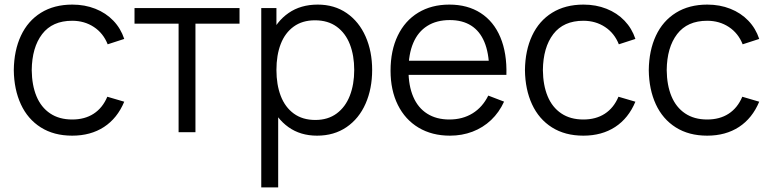

<svg xmlns="http://www.w3.org/2000/svg" viewBox="-20 -575 3355 835"><path d="M294 15Q214.3 15 157.4 -21Q100.5 -57 70.8 -121.4Q41 -185.8 40 -270Q41 -355.7 71.1 -419.9Q101.2 -484.2 158.2 -519.6Q215.3 -555 294.7 -555Q348.7 -555 394.6 -536.9Q440.5 -518.8 472.9 -485.1Q505.3 -451.3 520.3 -405.7L448.3 -382.3Q429.3 -430.5 388.3 -457.6Q347.3 -484.7 294 -484.7Q207.7 -484.7 163.3 -426.7Q119 -368.7 118 -270Q118.7 -204.5 138.7 -156.3Q158.7 -108.2 198 -81.8Q237.3 -55.3 294 -55.3Q348.7 -55.3 387.4 -80.5Q426.2 -105.7 446.7 -154.3L520.3 -132.7Q490.3 -60.7 432.3 -22.8Q374.3 15 294 15Z M756.7 0V-472H565V-540H1021.7V-472H830V0Z M1358.8 15Q1286.5 15 1234.4 -22.2Q1182.3 -59.5 1155.4 -124.2Q1128.5 -188.8 1128.5 -270.7Q1128.5 -353.3 1155.4 -417.7Q1182.3 -482 1235.1 -518.5Q1287.8 -555 1361.8 -555Q1434.2 -555 1487.8 -518Q1541.3 -481 1569.9 -416.3Q1598.5 -351.7 1598.5 -270.7Q1598.5 -189.2 1569.9 -124.2Q1541.3 -59.2 1487.1 -22.1Q1432.8 15 1358.8 15ZM1116.2 240V-540H1182.2V-133.3H1189.8V240ZM1351.5 -53.3Q1406.3 -53.3 1444.3 -81.5Q1482.3 -109.7 1501.4 -158.8Q1520.5 -208 1520.5 -270.7Q1520.5 -333.2 1501.7 -382Q1482.8 -430.8 1444.5 -458.8Q1406.2 -486.7 1349.8 -486.7Q1295 -486.7 1257.3 -459.4Q1219.7 -432.2 1200.9 -383.7Q1182.2 -335.2 1182.2 -270.7Q1182.2 -206.7 1201 -157.7Q1219.8 -108.7 1257.8 -81Q1295.8 -53.3 1351.5 -53.3Z M1936.8 15Q1858.8 15 1800.4 -19.8Q1742 -54.7 1710.2 -118.7Q1678.5 -182.7 1678.5 -267.7Q1678.5 -355.3 1709.9 -420.2Q1741.3 -485.2 1799 -520.1Q1856.7 -555 1934.2 -555Q2013.5 -555 2070.3 -518.4Q2127.2 -481.8 2156.1 -412.9Q2185 -344 2182.3 -249.3H2107.5V-275.3Q2106.2 -345.5 2086.5 -392.6Q2066.8 -439.7 2029 -463.7Q1991.2 -487.7 1936.2 -487.7Q1878.5 -487.7 1838.2 -462.2Q1797.8 -436.8 1777.2 -388.2Q1756.5 -339.5 1756.5 -270Q1756.5 -202.2 1777.2 -154.1Q1797.8 -106 1837.8 -80.7Q1877.8 -55.3 1934.2 -55.3Q1991.7 -55.3 2035.1 -82Q2078.5 -108.7 2103.5 -159.3L2172.2 -133Q2150.8 -86.2 2115.7 -52.9Q2080.5 -19.7 2034.8 -2.3Q1989.2 15 1936.8 15ZM1730.5 -249.3V-311H2143.2V-249.3Z M2517 15Q2437.3 15 2380.4 -21Q2323.5 -57 2293.8 -121.4Q2264 -185.8 2263 -270Q2264 -355.7 2294.1 -419.9Q2324.2 -484.2 2381.2 -519.6Q2438.3 -555 2517.7 -555Q2571.7 -555 2617.6 -536.9Q2663.5 -518.8 2695.9 -485.1Q2728.3 -451.3 2743.3 -405.7L2671.3 -382.3Q2652.3 -430.5 2611.3 -457.6Q2570.3 -484.7 2517 -484.7Q2430.7 -484.7 2386.3 -426.7Q2342 -368.7 2341 -270Q2341.7 -204.5 2361.7 -156.3Q2381.7 -108.2 2421 -81.8Q2460.3 -55.3 2517 -55.3Q2571.7 -55.3 2610.4 -80.5Q2649.2 -105.7 2669.7 -154.3L2743.3 -132.7Q2713.3 -60.7 2655.3 -22.8Q2597.3 15 2517 15Z M3055.5 15Q2975.8 15 2918.9 -21Q2862 -57 2832.2 -121.4Q2802.5 -185.8 2801.5 -270Q2802.5 -355.7 2832.6 -419.9Q2862.7 -484.2 2919.8 -519.6Q2976.8 -555 3056.2 -555Q3110.2 -555 3156.1 -536.9Q3202 -518.8 3234.4 -485.1Q3266.8 -451.3 3281.8 -405.7L3209.8 -382.3Q3190.8 -430.5 3149.8 -457.6Q3108.8 -484.7 3055.5 -484.7Q2969.2 -484.7 2924.8 -426.7Q2880.5 -368.7 2879.5 -270Q2880.2 -204.5 2900.2 -156.3Q2920.2 -108.2 2959.5 -81.8Q2998.8 -55.3 3055.5 -55.3Q3110.2 -55.3 3148.9 -80.5Q3187.7 -105.7 3208.2 -154.3L3281.8 -132.7Q3251.8 -60.7 3193.8 -22.8Q3135.8 15 3055.5 15Z"/></svg>

Font: Manrope
Style: Regular
Weight: 400
Designer: Mikhail Sharanda
Foundry: Mikhail Sharanda
Version: Version 4.503